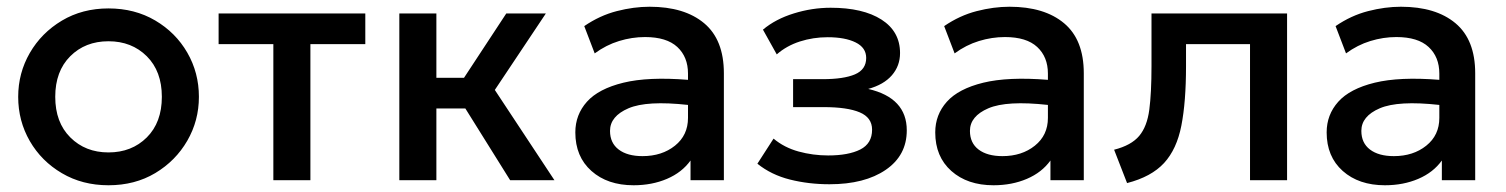

<svg xmlns="http://www.w3.org/2000/svg" viewBox="-20 -535 4470 570"><path d="M302 15Q224.5 15 163.8 -20.8Q103 -56.5 68.5 -116.2Q34 -176 34 -247.5Q34 -318 68.5 -377.8Q103 -437.5 163.8 -473.8Q224.5 -510 302 -510Q380 -510 440.8 -474.2Q501.5 -438.5 536 -378.8Q570.5 -319 570.5 -247.5Q570.5 -177 536 -117.2Q501.5 -57.5 441 -21.2Q380.5 15 302 15ZM302 -82.5Q371 -82.5 415.8 -127Q460.5 -171.5 460.5 -247.5Q460.5 -323.5 415.8 -368Q371 -412.5 302 -412.5Q233 -412.5 188.5 -368Q144 -323.5 144 -247.5Q144 -171.5 188.8 -127Q233.5 -82.5 302 -82.5Z M791.5 0V-404H629V-495H1064.5V-404H901.5V0Z M1165.5 0V-495H1275.5V-304H1357.5L1483 -495H1600.5L1449 -268L1626 0H1494.5L1361.5 -213H1275.5V0Z M1861 15Q1783.5 15 1735.8 -27.5Q1688 -70 1688 -142Q1688 -194.5 1722.5 -233Q1757 -271.5 1830.8 -289.5Q1904.5 -307.5 2022.5 -298V-316.5Q2022.5 -366 1990.8 -395.5Q1959 -425 1895 -425Q1856 -425 1817.8 -413.2Q1779.5 -401.5 1745.5 -376.5L1714.5 -457.5Q1760.5 -489 1811 -502Q1861.5 -515 1908.5 -515Q2012 -515 2070.5 -466Q2129 -417 2129 -317.5V0H2030V-58.5Q2004.5 -23 1960 -4Q1915.5 15 1861 15ZM1791 -146.5Q1791 -110.5 1816.8 -91Q1842.5 -71.5 1887.5 -71.5Q1945 -71.5 1983.8 -102.5Q2022.5 -133.5 2022.5 -185V-223.5Q1900.5 -237 1845.8 -213.5Q1791 -190 1791 -146.5Z M2442.5 12Q2380.5 12 2325 -2Q2269.5 -16 2228.5 -49L2276.5 -123.5Q2308 -97 2350.8 -85.2Q2393.5 -73.5 2438.5 -73.5Q2499 -73.5 2534 -91.2Q2569 -109 2569 -150Q2569 -186 2532.2 -201.5Q2495.5 -217 2425.5 -217H2334.5V-300H2422.5Q2484.5 -300 2518 -314.2Q2551.5 -328.5 2551.5 -363Q2551.5 -393.5 2520.2 -409Q2489 -424.5 2437 -424.5Q2394 -424.5 2354.5 -411.8Q2315 -399 2286 -373.5L2245 -447Q2282.5 -478.5 2336.8 -495.2Q2391 -512 2446 -512Q2542 -512 2597 -476.8Q2652 -441.5 2652 -377.5Q2652 -339.5 2627.8 -311.5Q2603.5 -283.5 2557.5 -271Q2672 -244.5 2672 -148Q2672 -73.5 2609.5 -30.8Q2547 12 2442.5 12Z M2929.5 15Q2852 15 2804.2 -27.5Q2756.5 -70 2756.5 -142Q2756.5 -194.5 2791 -233Q2825.5 -271.5 2899.2 -289.5Q2973 -307.5 3091 -298V-316.5Q3091 -366 3059.2 -395.5Q3027.5 -425 2963.5 -425Q2924.5 -425 2886.2 -413.2Q2848 -401.5 2814 -376.5L2783 -457.5Q2829 -489 2879.5 -502Q2930 -515 2977 -515Q3080.5 -515 3139 -466Q3197.5 -417 3197.5 -317.5V0H3098.5V-58.5Q3073 -23 3028.5 -4Q2984 15 2929.5 15ZM2859.5 -146.5Q2859.5 -110.5 2885.2 -91Q2911 -71.5 2956 -71.5Q3013.5 -71.5 3052.2 -102.5Q3091 -133.5 3091 -185V-223.5Q2969 -237 2914.2 -213.5Q2859.5 -190 2859.5 -146.5Z M3326 8.5 3287.5 -90.5Q3338.5 -103.5 3362 -131.5Q3385.5 -159.5 3392 -209.5Q3398.5 -259.5 3398.5 -338.5V-495H3801V0H3691V-404H3501V-338.5Q3501 -232.5 3487.2 -162.2Q3473.5 -92 3435.8 -51Q3398 -10 3326 8.5Z M4091.5 15Q4014 15 3966.2 -27.5Q3918.5 -70 3918.5 -142Q3918.5 -194.5 3953 -233Q3987.5 -271.5 4061.2 -289.5Q4135 -307.5 4253 -298V-316.5Q4253 -366 4221.2 -395.5Q4189.5 -425 4125.5 -425Q4086.5 -425 4048.2 -413.2Q4010 -401.5 3976 -376.5L3945 -457.5Q3991 -489 4041.5 -502Q4092 -515 4139 -515Q4242.5 -515 4301 -466Q4359.5 -417 4359.5 -317.5V0H4260.5V-58.5Q4235 -23 4190.5 -4Q4146 15 4091.5 15ZM4021.5 -146.5Q4021.5 -110.5 4047.2 -91Q4073 -71.5 4118 -71.5Q4175.5 -71.5 4214.2 -102.5Q4253 -133.5 4253 -185V-223.5Q4131 -237 4076.2 -213.5Q4021.5 -190 4021.5 -146.5Z"/></svg>

Font: Geologica
Style: Regular
Weight: 400
Designer: Sindre Bremnes, Frode Helland
Foundry: Monokrom Skriftforlag AS
Version: Version 1.010; ttfautohint (v1.8.4.7-5d5b);gftools[0.9.28]